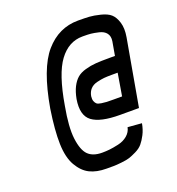

<svg xmlns="http://www.w3.org/2000/svg" viewBox="-135 -859 889 967"><g transform="rotate(-20 309.0 -375.0)"><path d="M271 0Q219 0 182.5 -18Q146 -36 120.5 -80Q95 -124 93 -197Q91 -270 108 -381Q143 -584 215 -667Q287 -750 391 -750Q428 -750 451.5 -748.5Q475 -747 509.5 -738.5Q544 -730 562 -714Q580 -698 590 -665.5Q600 -633 592 -587L529 -231H428Q323 -231 279 -264Q235 -297 249 -381Q256 -418 269 -443.5Q282 -469 299.5 -484Q317 -499 345.5 -507Q374 -515 402 -517Q430 -519 474 -519H505L518 -593Q522 -619 509.5 -635.5Q497 -652 471 -658Q445 -664 429.5 -665.5Q414 -667 391 -667Q387 -667 386 -667H384Q310 -667 259.5 -599Q209 -531 182 -369Q162 -261 170 -197.5Q178 -134 203.5 -108.5Q229 -83 278 -83H280Q298 -83 317.5 -85Q337 -87 366.5 -93.5Q396 -100 416.5 -117.5Q437 -135 442 -160L517 -154Q511 -121 498 -96Q485 -71 471.5 -55Q458 -39 434.5 -27.5Q411 -16 395.5 -11Q380 -6 351.5 -3Q323 0 311 0Q299 0 271 0ZM435 -315H469L489 -435H458Q432 -435 416 -433.5Q400 -432 377 -426.5Q354 -421 340.5 -406.5Q327 -392 323 -369Q321 -353 325 -342.5Q329 -332 335.5 -326.5Q342 -321 359 -318.5Q376 -316 387 -315.5Q398 -315 423 -315Q431 -315 435 -315Z"/></g></svg>

Font: Hermit LightItalic
Style: Regular
Weight: 300
Italic angle: -10°
Designer: Pablo Caro
Version: Version 2.000;PS 002.000;hotconv 1.0.88;makeotf.lib2.5.64775